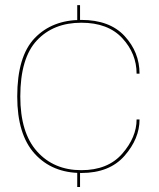

<svg xmlns="http://www.w3.org/2000/svg" viewBox="-20 -714 622 752"><path d="M282.5 -632H293.5V-694H282.5ZM282.5 18.5H293.5V-43H282.5ZM298.5 -36.5Q409 -36.5 467.8 -103.8Q526.5 -171 526.5 -246H515Q515 -176.5 458.8 -112Q402.5 -47.5 298.5 -47.5Q191 -47.5 125.2 -120.8Q59.5 -194 59.5 -336Q59.5 -486.5 124.5 -555.8Q189.5 -625 298.5 -625Q403 -625 459 -564.5Q515 -504 515 -425.5H526.5Q526.5 -509.5 468 -572.8Q409.5 -636 298.5 -636Q184.5 -636 116 -564.8Q47.5 -493.5 47.5 -336Q47.5 -187 116 -111.8Q184.5 -36.5 298.5 -36.5Z"/></svg>

Font: Anybody SemiExpanded Thin
Style: Regular
Weight: 250
Width: 6
Version: Version 1.113;gftools[0.9.25]